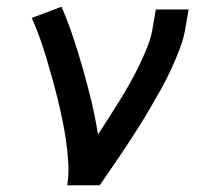

<svg xmlns="http://www.w3.org/2000/svg" viewBox="-20 -548 640 568"><path d="M179 0Q184 -33 182 -66Q180 -99 175.5 -130.5Q171 -162 164.5 -193.5Q158 -225 150.5 -255.5Q143 -286 134.5 -316.5Q126 -347 117 -377Q108 -407 97.5 -436.5Q87 -466 74 -495L162 -528Q181 -484 196.5 -437.5Q212 -391 225.5 -343.5Q239 -296 250.5 -248Q262 -200 270 -150Q286 -175 302.5 -200.5Q319 -226 335 -252Q351 -278 365.5 -304Q380 -330 393 -357Q406 -384 417 -412Q428 -440 432 -468L441 -520H538L529 -468Q524 -436 512.5 -405.5Q501 -375 487 -344.5Q473 -314 456.5 -284.5Q440 -255 423 -226Q406 -197 388 -168.5Q370 -140 351.5 -112Q333 -84 313.5 -56Q294 -28 275 0Z"/></svg>

Font: Iosevka HT Medium Extended
Style: Italic
Weight: 500
Width: 7
Italic angle: -9°
Monospace: yes
Designer: Belleve Invis
Foundry: Belleve Invis
Version: Version 32.3.0; ttfautohint (v1.8.4)